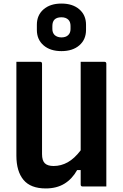

<svg xmlns="http://www.w3.org/2000/svg" viewBox="-20 -1047 690 1078"><path d="M237 11Q152 11 112 -37Q72 -85 72 -173V-700H205Q216 -700 216 -689V-182Q216 -146 231.5 -130.5Q247 -115 281 -115Q323 -115 360.5 -136Q398 -157 433 -203V-700H566Q577 -700 577 -689V0H444Q433 0 433 -11V-92H413Q385 -42 341.5 -15.5Q298 11 237 11ZM325 -1027Q388 -1027 425.5 -994.5Q463 -962 463 -908V-879Q463 -825 425.5 -792.5Q388 -760 325 -760Q262 -760 224.5 -792.5Q187 -825 187 -879V-908Q187 -962 224.5 -994.5Q262 -1027 325 -1027ZM325 -950Q274 -950 274 -901V-884Q274 -863 287 -850Q302 -837 325 -837Q349 -837 362.5 -849.5Q376 -862 376 -884V-901Q376 -924 364 -936Q350 -950 325 -950Z"/></svg>

Font: Recursive Sn Lnr St
Style: Bold
Weight: 700
Version: Version 1.079;hotconv 1.0.112;makeotfexe 2.5.65598; ttfautoh